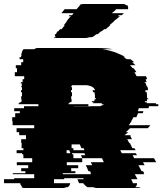

<svg xmlns="http://www.w3.org/2000/svg" viewBox="-51 -940 812 960"><path d="M692 -399H643Q642 -395 641 -391.5Q640 -388 638 -384H666L663 -374H639Q636 -365 631 -354H616Q612 -344 605 -334H607Q603 -329 600 -324Q597 -319 593 -314H701L688 -299H599Q595 -294 589 -289Q583 -284 578 -279H591Q587 -275 581.5 -271.5Q576 -268 571 -264H604L600 -261L609 -244H585L596 -224H599L602 -219H601L611 -199H621L627 -189H550L558 -174H628L634 -164H612L620 -149H719L730 -129H664L672 -114H641L657 -84H664L670 -74H667L670 -69H623L634 -49L636 -44H605L610 -33Q613 -29 613 -24H634V-22Q634 -11 625 -4H652Q647 0 639 0H434Q428 0 423.5 -1.5Q419 -3 414 -4H387Q379 -8 373.5 -14Q368 -20 365 -24H345L343 -27L336 -44H368L365 -49H270V-44H219V-24H300Q298 -10 287 -4H280Q273 0 265 0H69Q60 0 55 -4H63Q52 -10 50 -24H-30Q-30 -25 -30.5 -25.5Q-31 -26 -31 -27V-44H20V-49H120V-69H13V-74H76V-84H55V-99H90V-114H33V-129H110V-149H66V-164H65V-169H59V-174H32V-189H66V-199H57V-219H58V-224H55V-244H79V-264H45V-279H32V-299H120V-314H12V-334H10V-354H25V-374H48V-384H20V-399H69V-409H141V-419H42V-424H47V-429H56V-434H57V-444H55V-459H59V-479H54V-489H59V-504H55V-509H58V-519H57V-524H53V-529H62V-544H70V-559H23V-579H34V-599H28V-614H55V-629H65V-644H47V-654H54V-659H56V-674H58Q58 -685 67 -694H121Q127 -700 138 -700H434Q477 -700 514 -694H461Q501 -688 537 -674H535Q552 -668 568 -659H566L575 -654H567Q572 -652 575.5 -649Q579 -646 583 -644H601Q606 -640 611 -636.5Q616 -633 620 -629H610Q615 -625 618.5 -621.5Q622 -618 626 -614H599Q603 -610 606 -606.5Q609 -603 612 -599H617Q625 -589 631 -579H621Q624 -575 626.5 -569.5Q629 -564 632 -559H679L685 -544H677Q678 -540 679.5 -536.5Q681 -533 682 -529H672L674 -524H678Q679 -522 679 -519L682 -509H685Q685 -506 686 -504H687Q688 -500 688.5 -496.5Q689 -493 689 -489H676Q676 -487 676 -484Q676 -481 677 -479H683Q683 -474 683.5 -469Q684 -464 684 -459V-449H690V-444H684V-434H674Q674 -433 673.5 -432Q673 -431 673 -429H683Q683 -428 682.5 -427Q682 -426 682 -424H729Q728 -422 728 -419H741L740 -409H694Q692 -403 692 -399ZM292 -419H391V-409H319V-408H392Q399 -408 403 -409H449Q460 -412 469 -419H455L460 -424H413Q416 -427 417 -429H407L410 -434H420L423 -444H428Q429 -446 429 -449H423L424 -459Q424 -469 421 -479H415Q414 -481 413.5 -484Q413 -487 411 -489H425Q421 -497 414 -504H412Q409 -507 405 -509H402Q392 -514 381 -514H308V-509H305V-504H309V-489H304V-479H309V-459H305V-444H307V-434H306V-429H297V-424H292ZM371 -189 367 -199H356L348 -218H307V-199H316V-189ZM282 -189V-174H301L295 -189ZM373 -169 371 -174H309V-169H315V-164H316V-149H360V-129H283V-114H340V-99H305V-84H326V-74H263V-69H404L401 -74H404L399 -84H391L385 -99L378 -114H410L403 -129H468L459 -149H360L354 -164H376ZM529 -894Q527 -890 525 -888L508 -874H569L557 -864H544L538 -859H549L543 -854L524 -839L518 -834H520L496 -814H501L477 -794H470L458 -784H455L437 -769H431L428 -767Q424 -763 419 -759.5Q414 -756 409 -754H397Q393 -753 387.5 -751.5Q382 -750 375 -750H228Q220 -750 217 -754H228Q223 -759 223 -766Q223 -767 223.5 -767.5Q224 -768 224 -769H229Q231 -776 234 -779L238 -784H241L249 -794H257L273 -814H268L284 -834H282L298 -854H299L303 -859H292L296 -864H309L317 -874H256L272 -894H332L338 -901Q345 -910 351 -914H345Q353 -920 368 -920H564Q575 -920 579 -914H585Q590 -909 590 -900Q590 -899 589.5 -897.5Q589 -896 589 -894Z"/></svg>

Font: Rubik Glitch
Style: Regular
Weight: 400
Designer: Hubert and Fischer, NaN
Foundry: Hubert and Fischer, NaN
Version: Version 2.200